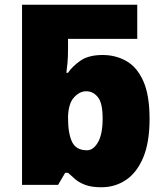

<svg xmlns="http://www.w3.org/2000/svg" viewBox="-20 -780 690 810"><path d="M408 10Q367 10 341 0.5Q315 -9 298 -23.5Q281 -38 267 -51H255L225 0H73V-760H559V-616H267V-575Q267 -538 264.5 -512.5Q262 -487 260 -473H267Q285 -500 319.5 -524Q354 -548 413 -548Q468 -548 513 -522.5Q558 -497 584.5 -438Q611 -379 611 -278Q611 -179 584 -115Q557 -51 511 -20.5Q465 10 408 10ZM347 -146Q374 -146 393.5 -180Q413 -214 413 -280Q413 -345 393 -370Q373 -395 344 -395Q316 -395 292.5 -369.5Q269 -344 267 -288V-283Q267 -217 284 -181.5Q301 -146 347 -146Z"/></svg>

Font: Noto Sans Black
Style: Regular
Weight: 900
Designer: Monotype Design Team
Foundry: Monotype Imaging Inc.
Version: Version 2.007